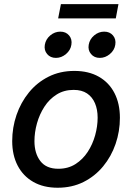

<svg xmlns="http://www.w3.org/2000/svg" viewBox="-20 -882 629 914"><path d="M254.4 11.7Q187 11.7 138.4 -16.1Q89.8 -43.9 64 -93.8Q38.1 -143.6 38.1 -210.4Q38.1 -274.9 58.6 -334.7Q79.1 -394.5 117.7 -441.9Q156.2 -489.3 210.9 -516.8Q265.6 -544.4 334 -544.4Q401.9 -544.4 450.4 -516.8Q499 -489.3 524.9 -439Q550.8 -388.7 550.8 -321.3Q550.8 -256.8 530.3 -197Q509.8 -137.2 470.9 -90.1Q432.1 -43 377.4 -15.6Q322.8 11.7 254.4 11.7ZM257.8 -78.6Q304.2 -78.6 339.1 -100.8Q374 -123 397.5 -158.9Q420.9 -194.8 432.9 -237.8Q444.8 -280.8 444.8 -321.8Q444.8 -360.8 432.1 -390.6Q419.4 -420.4 394.3 -437.3Q369.1 -454.1 330.6 -454.1Q284.7 -454.1 249.8 -432.1Q214.8 -410.2 191.4 -374Q168 -337.9 156 -294.9Q144 -252 144 -210Q144 -151.9 172.1 -115.2Q200.2 -78.6 257.8 -78.6ZM455.1 -606.4Q428.7 -606.4 413.3 -624.8Q397.9 -643.1 402.3 -668.9Q406.7 -695.3 428.2 -713.4Q449.7 -731.4 476.1 -731.4Q502.4 -731.4 517.8 -713.4Q533.2 -695.3 528.8 -668.9Q524.9 -643.1 503.2 -624.8Q481.4 -606.4 455.1 -606.4ZM246.1 -606.4Q219.7 -606.4 204.3 -624.8Q189 -643.1 193.4 -668.9Q197.8 -695.3 219.2 -713.4Q240.7 -731.4 267.1 -731.4Q293.5 -731.4 308.8 -713.4Q324.2 -695.3 319.8 -668.9Q315.9 -643.1 294.2 -624.8Q272.5 -606.4 246.1 -606.4ZM543.9 -862.3 531.2 -794.4H256.8L270 -862.3Z"/></svg>

Font: Inter 20pt Medium
Style: Italic
Weight: 500
Italic angle: -9.3988°
Version: Version 4.001;git-66647c0bb